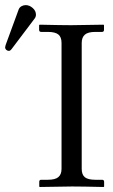

<svg xmlns="http://www.w3.org/2000/svg" viewBox="-56 -745 452 766"><path d="M46.4 -724.6Q61.5 -724.6 74.5 -713.1Q87.4 -701.7 87.4 -686.5Q87.4 -678.2 82.5 -671.4L-9.3 -549.8Q-15.1 -542 -20.5 -542Q-26.4 -542 -31 -546.1Q-35.6 -550.3 -35.6 -555.7Q-35.6 -558.1 -33.7 -564.9L18.6 -707.5Q21.5 -715.3 29.5 -720Q37.6 -724.6 46.4 -724.6ZM270 -573.7V-71.3Q270 -47.9 282.7 -37.8Q295.4 -27.8 324.7 -27.8H351.1Q359.4 -27.8 359.4 -19.5V-1L357.4 1Q270.5 -1 231.4 -1L102.5 1L100.6 -1V-19.5Q100.6 -27.8 108.4 -27.8H134.8Q164.6 -27.8 177 -38.6Q189.5 -49.3 189.5 -71.3V-573.7Q189.5 -597.2 176.8 -607.4Q164.1 -617.7 134.8 -617.7H108.4Q100.1 -617.7 100.1 -626V-644.5L102.1 -646.5Q189 -644.5 228 -644.5L356.9 -646.5L358.9 -644.5V-626Q358.9 -617.7 351.1 -617.7H324.7Q294.9 -617.7 282.5 -606.7Q270 -595.7 270 -573.7Z"/></svg>

Font: Libertinage
Style: b
Weight: 400
Designer: OSP
Foundry: OSP
Version: Version 1.0; 2008; OFL relea